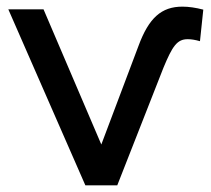

<svg xmlns="http://www.w3.org/2000/svg" viewBox="-20 -558 636 578"><path d="M237 0H333L472 -354C499 -419 513 -440 545 -440C556 -440 568 -438 582 -434L592 -529C569 -535 548 -538 529 -538C466 -538 428 -504 397 -420L285 -123L111 -530H5Z"/></svg>

Font: Malon Grotesk Med
Style: Regular
Weight: 500
Designer: Julieta Ulanovsky
Foundry: Julieta Ulanovsky
Version: Version 7.200